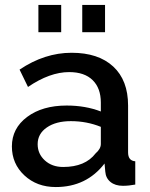

<svg xmlns="http://www.w3.org/2000/svg" viewBox="-20 -745 604 775"><path d="M205 10Q129 10 78.5 -37Q28 -84 28 -154Q28 -227 89.5 -273Q151 -319 249 -319Q325 -319 387 -295V-331Q387 -389 354 -421.5Q321 -454 259 -454Q181 -454 93 -394L59 -464Q160 -532 269 -532Q377 -532 437 -476.5Q497 -421 497 -319V-130Q497 -96 526 -94V0Q500 5 476 5Q445 5 426 -10.5Q407 -26 405 -52L402 -85Q329 10 205 10ZM235 -71Q324 -71 366 -126Q387 -144 387 -164V-233Q330 -256 266 -256Q206 -256 169 -230.5Q132 -205 132 -163Q132 -124 161 -97.5Q190 -71 235 -71ZM227 -615H135V-725H227ZM404 -615H312V-725H404Z"/></svg>

Font: Raleway
Style: Regular
Weight: 600
Designer: Matt McInerney, Pablo Impallari, Rodrigo Fuenzalida
Foundry: Matt McInerney, Pablo Impallari, Rodrigo Fuenzalida
Version: Version 1.000;PS 001.001;hotconv 1.0.56; ttfautohint (v1.5)